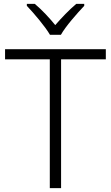

<svg xmlns="http://www.w3.org/2000/svg" viewBox="-20 -967 571 987"><path d="M237 -788H293C317 -831 376 -898 413 -937V-947H372C336 -917 296 -875 264 -838C234 -875 195 -917 159 -947H118V-937C155 -898 212 -831 237 -788ZM294 0V-662H524V-714H6V-662H236V0Z"/></svg>

Font: Noto Sans Devanagari UI Light
Style: Regular
Weight: 300
Designer: Jelle Bosma - Monotype Design Team
Foundry: Monotype Imaging Inc.
Version: Version 2.004